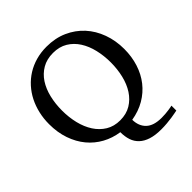

<svg xmlns="http://www.w3.org/2000/svg" viewBox="-227 -849 1193 1193"><g transform="rotate(-45 369.5 -253.0)"><path d="M582 -335Q582 -394 569.3 -447.5Q556.6 -501 530.5 -541.7Q504.4 -582.5 464.4 -606.7Q424.3 -630.9 369.1 -630.9Q314.5 -630.9 274.2 -607.4Q233.9 -584 207.5 -543.7Q181.2 -503.4 168.5 -450Q155.8 -396.5 155.8 -336.9Q155.8 -278.3 168.9 -224.4Q182.1 -170.4 208.7 -129.2Q235.4 -87.9 275.4 -63.5Q315.4 -39.1 369.1 -39.1Q423.3 -39.1 463.4 -63.2Q503.4 -87.4 529.8 -128.2Q556.2 -168.9 569.1 -222.7Q582 -276.4 582 -335ZM700.2 -335Q700.2 -267.6 681.4 -209Q662.6 -150.4 627 -105Q591.3 -59.6 540 -29.5Q488.8 0.5 423.8 11.2Q424.8 67.4 458.7 99.6Q492.7 131.8 562 131.8Q580.1 131.8 596.2 130.4Q612.3 128.9 625 127.2Q637.7 125.5 646.2 123.8Q654.8 122.1 658.2 121.1V164.1Q652.8 165 638.9 168Q625 170.9 605 173.8Q585 176.8 560.5 179Q536.1 181.2 509.8 181.2Q457 181.2 420.4 169.4Q383.8 157.7 360.6 135.7Q337.4 113.8 327.1 82.8Q316.9 51.8 316.9 13.2Q256.8 4.4 206.1 -23.4Q155.3 -51.3 118.2 -95.9Q81.1 -140.6 60.1 -201.2Q39.1 -261.7 39.1 -335Q39.1 -383.8 49.6 -429Q60.1 -474.1 79.8 -513.2Q99.6 -552.2 128.4 -584.2Q157.2 -616.2 193.8 -639.2Q230.5 -662.1 274.4 -674.6Q318.4 -687 368.2 -687Q444.3 -687 505.6 -659.7Q566.9 -632.3 610.1 -585Q653.3 -537.6 676.8 -473.1Q700.2 -408.7 700.2 -335Z"/></g></svg>

Font: BabelStone Ogham Bound
Style: Regular
Weight: 400
Designer: Andrew West
Foundry: BabelStone
Version: Version 2.02 March 14, 2022